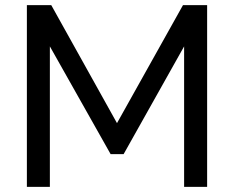

<svg xmlns="http://www.w3.org/2000/svg" viewBox="-20 -730 914 750"><path d="M85 0V-710H180.2L437 -249L694.8 -710H789.1V0H699.2V-548.8L462.9 -127.9H412.1L174.8 -548.8V0Z"/></svg>

Font: Raleway Medium
Style: Regular
Weight: 500
Designer: Matt McInerney, Pablo Impallari, Rodrigo Fuenzalida
Foundry: Matt McInerney, Pablo Impallari, Rodrigo Fuenzalida
Version: Version 3.000g; ttfautohint (v1.5) -l 8 -r 28 -G 28 -x 14 -D